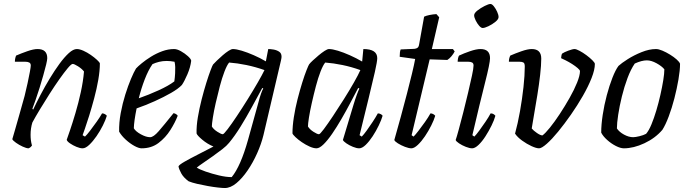

<svg xmlns="http://www.w3.org/2000/svg" viewBox="-20 -747 3475 967"><path d="M124 0Q113 0 94.5 -8.5Q76 -17 60.5 -28Q45 -39 42 -46Q46 -60 55.5 -92.5Q65 -125 77.5 -169.5Q90 -214 104 -264Q112 -296 119 -328.5Q126 -361 130.5 -385.5Q135 -410 135 -417Q135 -428 127.5 -432Q120 -436 108 -436H55Q55 -452 61 -467Q86 -478 117.5 -489Q149 -500 169 -500Q218 -500 218 -454Q218 -445 212.5 -422Q207 -399 198 -367.5Q189 -336 179 -303.5Q169 -271 159 -243Q149 -215 143 -199L147 -195Q163 -229 184.5 -270Q206 -311 230.5 -351.5Q255 -392 279.5 -425.5Q304 -459 326.5 -479.5Q349 -500 367 -500Q381 -500 400 -491.5Q419 -483 437 -470.5Q455 -458 468 -446Q481 -434 483 -428Q483 -391 475 -345Q467 -299 454.5 -252.5Q442 -206 429.5 -165.5Q417 -125 407.5 -98.5Q398 -72 396 -66L408 -59Q417 -67 433.5 -88.5Q450 -110 467 -134Q484 -158 494 -176Q503 -176 509.5 -171.5Q516 -167 518 -164Q512 -143 498 -115Q484 -87 466 -61Q448 -35 429.5 -17.5Q411 0 396 0Q383 0 365 -7.5Q347 -15 332.5 -25Q318 -35 316 -43Q320 -54 332.5 -90.5Q345 -127 360 -177.5Q375 -228 387 -283Q399 -338 403 -387Q392 -401 373 -413Q354 -425 346 -425Q339 -425 321 -403.5Q303 -382 279 -348Q255 -314 229.5 -274Q204 -234 181 -196Q158 -158 143 -130Q134 -101 134 -68Q134 -54 135.5 -41.5Q137 -29 141 -14Q139 -11 135 -7Q131 -3 124 0Z M693 0Q679 0 657 -12Q635 -24 613.5 -43.5Q592 -63 580 -84Q579 -129 588 -177.5Q597 -226 611 -270.5Q625 -315 639.5 -349.5Q654 -384 665 -402Q674 -412 694 -428.5Q714 -445 740.5 -461.5Q767 -478 797 -489Q827 -500 857 -500Q872 -500 891.5 -489Q911 -478 926.5 -464Q942 -450 943 -441Q939 -408 924 -373Q909 -338 896 -319Q878 -300 841.5 -279Q805 -258 759.5 -237.5Q714 -217 668 -201Q655 -137 654 -101Q663 -85 689.5 -70.5Q716 -56 736 -56Q753 -56 779.5 -86.5Q806 -117 854 -177Q861 -176 867 -172Q873 -168 875 -164Q862 -130 838 -92Q814 -54 778.5 -27Q743 0 693 0ZM679 -252Q728 -269 778.5 -292Q829 -315 858 -337Q859 -346 860.5 -357.5Q862 -369 862 -378Q863 -394 862.5 -409.5Q862 -425 859 -436Q848 -438 838.5 -439Q829 -440 820 -440Q799 -440 781 -435.5Q763 -431 748 -424Q727 -394 709 -347.5Q691 -301 679 -252Z M1112 200Q1101 200 1078 197.5Q1055 195 1027 190Q999 185 973 179Q947 173 930 166Q904 147 892.5 125.5Q881 104 879 91Q882 83 910 67Q938 51 977.5 31Q1017 11 1055 -9Q1024 -22 998.5 -43.5Q973 -65 970 -75Q969 -112 976.5 -156.5Q984 -201 995.5 -246Q1007 -291 1019 -329.5Q1031 -368 1040.5 -393Q1050 -418 1053 -422Q1059 -429 1072.5 -442Q1086 -455 1101.5 -468.5Q1117 -482 1131 -491Q1145 -500 1153 -500Q1170 -500 1198 -491.5Q1226 -483 1258 -469Q1290 -455 1319 -438L1331 -500Q1342 -500 1357.5 -497.5Q1373 -495 1385.5 -487Q1398 -479 1398 -462Q1398 -460 1397.5 -455Q1397 -450 1395 -442L1307 -67Q1296 -22 1275 25Q1254 72 1227 111.5Q1200 151 1170.5 175.5Q1141 200 1112 200ZM1102 -71Q1107 -71 1126.5 -96.5Q1146 -122 1173 -162.5Q1200 -203 1228 -248Q1256 -293 1278.5 -332Q1301 -371 1312 -394Q1267 -410 1221 -419.5Q1175 -429 1134 -432Q1123 -419 1110.5 -386.5Q1098 -354 1087 -312Q1076 -270 1066.5 -228.5Q1057 -187 1052 -154.5Q1047 -122 1047 -110Q1055 -96 1074.5 -83.5Q1094 -71 1102 -71ZM1147 145Q1192 90 1229 -42L1282 -233Q1288 -257 1295 -276.5Q1302 -296 1306 -301L1301 -304Q1276 -258 1248.5 -207.5Q1221 -157 1192 -110Q1163 -63 1134 -28Q1122 -13 1099.5 4.5Q1077 22 1051.5 40Q1026 58 1004 73Q982 88 971 97Q984 106 1015.5 117Q1047 128 1083 136.5Q1119 145 1147 145Z M1574 0Q1559 0 1539 -9Q1519 -18 1500 -31Q1481 -44 1468 -56.5Q1455 -69 1453 -75Q1453 -112 1460 -157Q1467 -202 1478.5 -247Q1490 -292 1502 -330.5Q1514 -369 1524 -394Q1534 -419 1537 -423Q1542 -430 1555.5 -442.5Q1569 -455 1584.5 -468Q1600 -481 1614.5 -490.5Q1629 -500 1637 -500Q1654 -500 1682 -491.5Q1710 -483 1742.5 -468.5Q1775 -454 1804 -437L1810 -500Q1880 -500 1880 -454Q1880 -438 1868 -384.5Q1856 -331 1836 -249.5Q1816 -168 1791 -66L1802 -59Q1812 -69 1826.5 -89Q1841 -109 1856.5 -132.5Q1872 -156 1883 -176Q1891 -176 1898 -172Q1905 -168 1907 -164Q1901 -143 1887.5 -115Q1874 -87 1857 -61Q1840 -35 1822 -17.5Q1804 0 1789 0Q1776 0 1757.5 -7.5Q1739 -15 1724.5 -25Q1710 -35 1707 -42L1760 -218Q1769 -248 1777.5 -271Q1786 -294 1790 -301L1784 -304Q1766 -270 1744.5 -229Q1723 -188 1699.5 -147.5Q1676 -107 1653 -73.5Q1630 -40 1609.5 -20Q1589 0 1574 0ZM1586 -71Q1591 -70 1610.5 -96Q1630 -122 1657 -162.5Q1684 -203 1712 -247.5Q1740 -292 1762.5 -331.5Q1785 -371 1795 -394Q1751 -410 1705 -419.5Q1659 -429 1618 -432Q1607 -419 1594.5 -387Q1582 -355 1571 -313Q1560 -271 1550.5 -229Q1541 -187 1536 -155Q1531 -123 1531 -110Q1540 -95 1559 -83Q1578 -71 1586 -71Z M2052 0Q2039 0 2019.5 -7.5Q2000 -15 1984 -25Q1968 -35 1966 -42Q1982 -98 1998.5 -158.5Q2015 -219 2029.5 -275Q2044 -331 2055 -376.5Q2066 -422 2071 -450L1993 -461Q1993 -487 1998 -498L2067 -501Q2077 -502 2083 -506.5Q2089 -511 2091 -524L2116 -663Q2126 -668 2143.5 -671.5Q2161 -675 2178 -676L2192 -660L2155 -500H2261L2270 -488Q2264 -476 2254 -464Q2244 -452 2233 -445L2144 -448L2053 -66L2063 -59Q2072 -68 2087.5 -88Q2103 -108 2120 -132Q2137 -156 2148 -176Q2156 -176 2162.5 -172Q2169 -168 2172 -164Q2166 -143 2152 -115Q2138 -87 2120.5 -61Q2103 -35 2084.5 -17.5Q2066 0 2052 0Z M2358 0Q2345 0 2326 -7.5Q2307 -15 2292 -25Q2277 -35 2275 -42Q2280 -56 2290.5 -94.5Q2301 -133 2313.5 -182Q2326 -231 2337.5 -280Q2349 -329 2357 -366Q2365 -403 2365 -417Q2365 -428 2358 -432Q2351 -436 2339 -436H2285Q2285 -444 2287 -453.5Q2289 -463 2292 -467Q2315 -478 2347 -489Q2379 -500 2400 -500Q2448 -500 2448 -454Q2448 -429 2422.5 -329Q2397 -229 2359 -66L2369 -59Q2379 -69 2394 -89.5Q2409 -110 2425 -133.5Q2441 -157 2451 -176Q2460 -176 2466 -172Q2472 -168 2475 -164Q2469 -142 2455.5 -114.5Q2442 -87 2425 -60.5Q2408 -34 2390 -17Q2372 0 2358 0ZM2411 -606Q2403 -606 2393 -617.5Q2383 -629 2375.5 -644.5Q2368 -660 2368 -670Q2368 -681 2384.5 -694Q2401 -707 2421 -717Q2441 -727 2450 -727Q2458 -727 2467.5 -715Q2477 -703 2484 -687.5Q2491 -672 2491 -661Q2491 -650 2475 -637Q2459 -624 2440 -615Q2421 -606 2411 -606Z M2695 0Q2681 0 2657 -11Q2633 -22 2609.5 -39Q2586 -56 2574 -74Q2588 -125 2599 -187Q2610 -249 2616.5 -308.5Q2623 -368 2623 -412Q2623 -428 2616.5 -432Q2610 -436 2597 -436H2543Q2543 -453 2550 -467Q2575 -478 2606.5 -489Q2638 -500 2658 -500Q2706 -500 2706 -452Q2706 -419 2700.5 -370.5Q2695 -322 2686.5 -269.5Q2678 -217 2670 -171.5Q2662 -126 2658 -100Q2667 -89 2684.5 -77Q2702 -65 2712 -65Q2726 -75 2749.5 -104Q2773 -133 2799 -172.5Q2825 -212 2848.5 -253.5Q2872 -295 2886.5 -331Q2901 -367 2901 -389Q2901 -394 2889.5 -404Q2878 -414 2861.5 -424.5Q2845 -435 2829 -443Q2813 -451 2806 -454Q2806 -459 2807.5 -466.5Q2809 -474 2811 -477Q2821 -484 2842.5 -492Q2864 -500 2874 -500Q2882 -500 2899 -491Q2916 -482 2933.5 -469Q2951 -456 2963.5 -443.5Q2976 -431 2976 -425Q2976 -396 2959.5 -354Q2943 -312 2915.5 -264Q2888 -216 2855.5 -169.5Q2823 -123 2791.5 -84.5Q2760 -46 2734 -23Q2708 0 2695 0Z M3122 0Q3105 0 3081.5 -12Q3058 -24 3037.5 -42.5Q3017 -61 3008 -79Q3008 -119 3015.5 -168.5Q3023 -218 3036 -267Q3049 -316 3064.5 -355.5Q3080 -395 3095 -415Q3110 -429 3141.5 -449Q3173 -469 3211.5 -484.5Q3250 -500 3284 -500Q3297 -500 3316 -492Q3335 -484 3354.5 -472Q3374 -460 3388 -447.5Q3402 -435 3405 -426Q3405 -393 3397 -346.5Q3389 -300 3376.5 -251.5Q3364 -203 3348 -160.5Q3332 -118 3316 -93Q3280 -51 3225.5 -25.5Q3171 0 3122 0ZM3169 -56Q3180 -56 3200.5 -61Q3221 -66 3234 -73Q3248 -89 3261 -120.5Q3274 -152 3285.5 -190.5Q3297 -229 3306 -269Q3315 -309 3320.5 -343Q3326 -377 3326 -398Q3313 -414 3286.5 -428.5Q3260 -443 3238 -443Q3212 -443 3177 -427Q3157 -398 3140.5 -354Q3124 -310 3112 -261Q3100 -212 3093.5 -169Q3087 -126 3087 -100Q3099 -82 3123 -69Q3147 -56 3169 -56Z"/></svg>

Font: Texturina Light
Style: Italic
Weight: 300
Italic angle: -11°
Designer: Guillermo Torres Carreño
Foundry: Omnibus-Type
Version: Version 1.002; ttfautohint (v1.8.3)